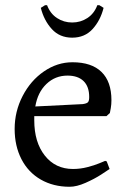

<svg xmlns="http://www.w3.org/2000/svg" viewBox="-20 -702 488 734"><path d="M259 -56Q287 -56 314 -63Q341 -70 359 -77.5Q377 -85 382 -87L388 -85L399 -56Q392 -51 366.5 -34.5Q341 -18 307 -3Q273 12 246 12Q184 12 136 -15.5Q88 -43 62 -93.5Q36 -144 36 -209Q36 -276 66.5 -335Q97 -394 148 -429Q199 -464 257 -464Q330 -464 368 -427Q406 -390 406 -319Q406 -303 403.5 -288.5Q401 -274 400 -270L387 -258H111V-242Q111 -158 151.5 -107Q192 -56 259 -56ZM321 -331Q321 -371 299.5 -392Q278 -413 238 -413Q191 -413 157.5 -381Q124 -349 115 -295L296 -304Q311 -306 316 -311Q321 -316 321 -331ZM352 -682H360L376 -672Q364 -624 334 -591Q304 -558 256 -558Q208 -558 178 -591Q148 -624 136 -672L152 -682H160Q172 -650 198 -633Q224 -616 256 -616Q288 -616 314 -633Q340 -650 352 -682Z"/></svg>

Font: Sahitya
Style: Regular
Weight: 400
Designer: Juan Pablo del Peral
Foundry: Juan Pablo del Peral (http://www.huertatipografica.com)
Version: Version 1.001;PS 001.000;hotconv 1.0.70;makeotf.lib2.5.58329